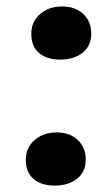

<svg xmlns="http://www.w3.org/2000/svg" viewBox="-20 -561 336 596"><path d="M77.1 -456.1Q77.1 -493.7 104.5 -517.3Q131.8 -541 172.9 -541Q213.4 -541 238.3 -517.8Q263.2 -494.6 263.2 -457Q263.2 -418.5 236.3 -397.2Q209.5 -376 167 -376Q125.5 -376 101.3 -396.5Q77.1 -417 77.1 -456.1ZM60.1 -64.9Q60.1 -102.5 87.4 -126.2Q114.7 -149.9 155.8 -149.9Q196.3 -149.9 221.2 -126.7Q246.1 -103.5 246.1 -65.9Q246.1 -27.3 219.2 -6.1Q192.4 15.1 149.9 15.1Q108.4 15.1 84.2 -5.4Q60.1 -25.9 60.1 -64.9Z"/></svg>

Font: Literata Book
Style: Bold Italic
Weight: 700
Italic angle: -3°
Designer: Latin by Veronika Burian and Jose Scaglione. Greek by Irene Vlachou. Cyrillic by Vera Evstafieva
Foundry: TypeTogether
Version: Version 1.003;PS 001.003;hotconv 1.0.88;makeotf.lib2.5.64775